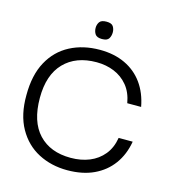

<svg xmlns="http://www.w3.org/2000/svg" viewBox="-107 -797 811 897"><g transform="rotate(15 298.0 -349.0)"><path d="M299 10Q222 10 159.5 -22.5Q97 -55 60.5 -120Q24 -185 25 -280Q25 -377 60.5 -442Q96 -507 159 -540Q222 -573 303 -573Q372 -573 425 -548Q478 -523 511.5 -476.5Q545 -430 557 -365H490Q481 -416 454 -448.5Q427 -481 388 -497Q349 -513 303 -513Q203 -513 146 -454Q89 -395 89 -284Q89 -169 145 -109.5Q201 -50 300 -50Q350 -50 390.5 -66.5Q431 -83 458 -116Q485 -149 493 -198H561Q550 -134 516 -87.5Q482 -41 427.5 -15.5Q373 10 299 10ZM298 -624Q273 -624 264.5 -637Q256 -650 256 -667Q256 -683 264.5 -695.5Q273 -708 298 -708Q323 -708 331 -695.5Q339 -683 339 -667Q339 -650 331 -637Q323 -624 298 -624Z"/></g></svg>

Font: Darker Grotesque Light Medium
Style: Regular
Weight: 500
Version: Version 1.000;gftools[0.9.28]